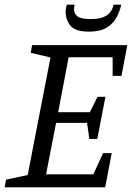

<svg xmlns="http://www.w3.org/2000/svg" viewBox="-28 -805 567 825"><path d="M-8 0 -2 -33 91 -53 189 -558 104 -578 110 -611H519L494 -479H456V-559H267L222 -323H358L391 -389H425L390 -208H356L346 -277H213L170 -56H373L415 -147H452L424 0ZM355 -669Q296 -669 275 -694.5Q254 -720 254 -756Q254 -763 255.5 -770.5Q257 -778 259 -785H293Q292 -781 291 -776.5Q290 -772 290 -765Q290 -747 304.5 -735Q319 -723 362 -723Q397 -723 417.5 -732Q438 -741 447.5 -755Q457 -769 460 -785H493Q487 -756 472 -729Q457 -702 429 -685.5Q401 -669 355 -669Z"/></svg>

Font: Manuale
Style: Italic
Weight: 400
Italic angle: -11°
Designer: Eduardo Tunni / Pablo Cosgaya
Foundry: Eduardo Tunni / Pablo Cosgaya
Version: Version 1.002